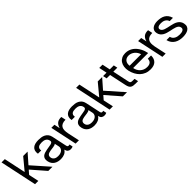

<svg xmlns="http://www.w3.org/2000/svg" viewBox="315 -2105 3507 3507"><g transform="rotate(-45 2068.5 -351.5)"><path d="M75.2 -713.9 165 -291 353 -517.1H466.8L301.8 -329.1L592.3 0H484.4L249.5 -270L185.1 -195.8L227.1 0H142.1L-9.3 -713.9Z M918.9 -267.1Q908.7 -257.8 892.1 -252.4Q875.5 -247.1 855.7 -243.9Q835.9 -240.7 814.5 -238.3Q793 -235.8 772.7 -232.2Q752.4 -228.5 734.9 -222.7Q717.3 -216.8 705.3 -206.1Q693.4 -195.3 688.5 -179.2Q683.6 -163.1 688.5 -139.2Q692.9 -118.2 704.3 -103.5Q715.8 -88.9 731.4 -79.8Q747.1 -70.8 766.1 -66.9Q785.2 -63 804.7 -63Q846.7 -63 874 -74.5Q901.4 -85.9 916.7 -103.5Q932.1 -121.1 936.8 -141.6Q941.4 -162.1 937.5 -180.2ZM1113.8 -2Q1093.3 11.2 1055.2 11.2Q1022 11.2 998.8 -7.3Q975.6 -25.9 966.8 -67.9Q939.9 -25.9 897.7 -7.3Q855.5 11.2 801.3 11.2Q766.1 11.2 733.4 3.4Q700.7 -4.4 673.8 -21.5Q647 -38.6 627.7 -65.9Q608.4 -93.3 600.1 -132.8Q590.8 -176.8 599.9 -204.8Q608.9 -232.9 629.6 -250.2Q650.4 -267.6 679.7 -276.9Q709 -286.1 740.7 -292Q774.4 -299.3 805.2 -303Q835.9 -306.6 858.4 -313Q880.9 -319.3 892.3 -331.5Q903.8 -343.8 898.4 -368.2Q892.6 -396 878.7 -413.1Q864.7 -430.2 846.2 -439.2Q827.6 -448.2 806.6 -451.2Q785.6 -454.1 765.6 -454.1Q738.8 -454.1 716.8 -449.5Q694.8 -444.8 680.2 -433.6Q665.5 -422.4 659.2 -403.6Q652.8 -384.8 657.7 -356H573.2Q564.9 -403.8 575.9 -436.8Q586.9 -469.7 612.1 -490.2Q637.2 -510.7 674.1 -519.8Q710.9 -528.8 754.4 -528.8Q789.6 -528.8 825.2 -523.7Q860.8 -518.6 891.8 -503.2Q922.9 -487.8 946 -460.2Q969.2 -432.6 979 -387.2L1035.6 -121.1Q1038.6 -106 1041.5 -95Q1044.4 -84 1048.3 -76.9Q1052.2 -69.8 1058.3 -66.4Q1064.5 -63 1074.7 -63Q1080.1 -63 1086.4 -64.2Q1092.8 -65.4 1099.6 -67.9Z M1160.2 -517.1 1183.6 -408.2H1185.5Q1202.6 -471.2 1241.5 -501.2Q1280.3 -531.2 1349.6 -528.8L1368.7 -439Q1317.4 -439 1284.7 -424.8Q1252 -410.6 1235.6 -383.8Q1219.2 -356.9 1217.5 -318.1Q1215.8 -279.3 1226.1 -230L1275.4 0H1190.4L1080.6 -517.1Z M1789.1 -267.1Q1778.8 -257.8 1762.2 -252.4Q1745.6 -247.1 1725.8 -243.9Q1706.1 -240.7 1684.6 -238.3Q1663.1 -235.8 1642.8 -232.2Q1622.6 -228.5 1605 -222.7Q1587.4 -216.8 1575.4 -206.1Q1563.5 -195.3 1558.6 -179.2Q1553.7 -163.1 1558.6 -139.2Q1563 -118.2 1574.5 -103.5Q1585.9 -88.9 1601.6 -79.8Q1617.2 -70.8 1636.2 -66.9Q1655.3 -63 1674.8 -63Q1716.8 -63 1744.1 -74.5Q1771.5 -85.9 1786.9 -103.5Q1802.2 -121.1 1806.9 -141.6Q1811.5 -162.1 1807.6 -180.2ZM1983.9 -2Q1963.4 11.2 1925.3 11.2Q1892.1 11.2 1868.9 -7.3Q1845.7 -25.9 1836.9 -67.9Q1810.1 -25.9 1767.8 -7.3Q1725.6 11.2 1671.4 11.2Q1636.2 11.2 1603.5 3.4Q1570.8 -4.4 1543.9 -21.5Q1517.1 -38.6 1497.8 -65.9Q1478.5 -93.3 1470.2 -132.8Q1460.9 -176.8 1470 -204.8Q1479 -232.9 1499.8 -250.2Q1520.5 -267.6 1549.8 -276.9Q1579.1 -286.1 1610.8 -292Q1644.5 -299.3 1675.3 -303Q1706.1 -306.6 1728.5 -313Q1751 -319.3 1762.5 -331.5Q1773.9 -343.8 1768.6 -368.2Q1762.7 -396 1748.8 -413.1Q1734.9 -430.2 1716.3 -439.2Q1697.8 -448.2 1676.8 -451.2Q1655.8 -454.1 1635.7 -454.1Q1608.9 -454.1 1586.9 -449.5Q1564.9 -444.8 1550.3 -433.6Q1535.6 -422.4 1529.3 -403.6Q1522.9 -384.8 1527.8 -356H1443.4Q1435.1 -403.8 1446 -436.8Q1457 -469.7 1482.2 -490.2Q1507.3 -510.7 1544.2 -519.8Q1581.1 -528.8 1624.5 -528.8Q1659.7 -528.8 1695.3 -523.7Q1731 -518.6 1762 -503.2Q1793 -487.8 1816.2 -460.2Q1839.4 -432.6 1849.1 -387.2L1905.8 -121.1Q1908.7 -106 1911.6 -95Q1914.6 -84 1918.5 -76.9Q1922.4 -69.8 1928.5 -66.4Q1934.6 -63 1944.8 -63Q1950.2 -63 1956.5 -64.2Q1962.9 -65.4 1969.7 -67.9Z M2001.5 -713.9 2091.3 -291 2279.3 -517.1H2393.1L2228 -329.1L2518.6 0H2410.6L2175.8 -270L2111.3 -195.8L2153.3 0H2068.4L1917 -713.9Z M2693.4 -517.1 2709.5 -441.9H2606.4L2674.8 -121.1Q2677.7 -106 2682.4 -96.9Q2687 -87.9 2695.1 -83Q2703.1 -78.1 2715.8 -76.7Q2728.5 -75.2 2748.5 -75.2H2787.6L2803.7 0H2738.8Q2705.6 0 2681.4 -4.4Q2657.2 -8.8 2639.6 -21Q2622.1 -33.2 2610.6 -55.2Q2599.1 -77.1 2591.3 -112.8L2521.5 -441.9H2433.6L2417.5 -517.1H2505.9L2473.1 -671.9H2557.6L2590.3 -517.1Z M3303.2 -164.1Q3304.2 -120.6 3292 -87.6Q3279.8 -54.7 3256.1 -32.7Q3232.4 -10.7 3198 0.2Q3163.6 11.2 3119.6 11.2Q3057.6 11.2 3007.6 -9Q2957.5 -29.3 2919.4 -65.2Q2881.3 -101.1 2855 -150.9Q2828.6 -200.7 2814.5 -259.8Q2802.2 -318.4 2809.8 -367.7Q2817.4 -417 2841.8 -452.9Q2866.2 -488.8 2906.5 -508.8Q2946.8 -528.8 2999.5 -528.8Q3045.4 -528.8 3083.7 -515.6Q3122.1 -502.4 3153.3 -480Q3184.6 -457.5 3208.7 -427.7Q3232.9 -397.9 3250.7 -365.2Q3268.6 -332.5 3280 -298.3Q3291.5 -264.2 3296.9 -232.9H2909.7Q2915.5 -199.2 2931.2 -168.5Q2946.8 -137.7 2971.7 -114.3Q2996.6 -90.8 3030.5 -76.9Q3064.5 -63 3106.9 -63Q3161.1 -63 3189.9 -87.9Q3218.8 -112.8 3219.2 -164.1ZM3190.4 -308.1Q3182.1 -338.4 3165 -365Q3147.9 -391.6 3124.3 -411.4Q3100.6 -431.2 3071.5 -442.6Q3042.5 -454.1 3010.7 -454.1Q2978 -454.1 2953.9 -442.6Q2929.7 -431.2 2914.8 -411.1Q2899.9 -391.1 2894.5 -364.7Q2889.2 -338.4 2893.6 -308.1Z M3401.4 -517.1 3424.8 -408.2H3426.8Q3443.8 -471.2 3482.7 -501.2Q3521.5 -531.2 3590.8 -528.8L3609.9 -439Q3558.6 -439 3525.9 -424.8Q3493.2 -410.6 3476.8 -383.8Q3460.4 -356.9 3458.7 -318.1Q3457 -279.3 3467.3 -230L3516.6 0H3431.6L3321.8 -517.1Z M3785.2 -163.1Q3792.5 -134.8 3808.6 -115.5Q3824.7 -96.2 3846.4 -84.5Q3868.2 -72.8 3893.6 -67.9Q3918.9 -63 3944.8 -63Q3964.8 -63 3986.3 -65.9Q4007.8 -68.8 4024.4 -77.1Q4041 -85.4 4049.8 -100.6Q4058.6 -115.7 4053.2 -140.1Q4047.9 -165 4030.3 -180.4Q4012.7 -195.8 3986.8 -205.8Q3960.9 -215.8 3929.2 -222.4Q3897.5 -229 3864.3 -236.1Q3831.1 -243.2 3798.6 -252.9Q3766.1 -262.7 3739 -278.8Q3711.9 -294.9 3692.1 -319.8Q3672.4 -344.7 3664.6 -381.8Q3656.2 -420.9 3667.7 -448.7Q3679.2 -476.6 3702.9 -494.4Q3726.6 -512.2 3759 -520.5Q3791.5 -528.8 3825.7 -528.8Q3869.1 -528.8 3908.2 -521.2Q3947.3 -513.7 3979.5 -495.1Q4011.7 -476.6 4035.4 -445.6Q4059.1 -414.6 4072.3 -367.2H3987.3Q3980 -392.1 3965.3 -408.7Q3950.7 -425.3 3931.9 -435.3Q3913.1 -445.3 3891.6 -449.7Q3870.1 -454.1 3849.1 -454.1Q3830.1 -454.1 3811 -451.2Q3792 -448.2 3777.6 -440.7Q3763.2 -433.1 3755.9 -420.4Q3748.5 -407.7 3752.9 -388.2Q3757.8 -365.7 3776.1 -351.3Q3794.4 -336.9 3820.8 -327.4Q3847.2 -317.9 3878.7 -311.3Q3910.2 -304.7 3940.9 -297.9Q3974.6 -290.5 4007.1 -280.8Q4039.6 -271 4066.9 -254.4Q4094.2 -237.8 4114 -212.9Q4133.8 -188 4141.6 -150.9Q4151.4 -104 4138.4 -72.8Q4125.5 -41.5 4097.9 -22.9Q4070.3 -4.4 4032.7 3.4Q3995.1 11.2 3955.6 11.2Q3912.1 11.2 3871.3 2.2Q3830.6 -6.8 3796.4 -27.6Q3762.2 -48.3 3737.3 -81.5Q3712.4 -114.7 3700.2 -163.1Z"/></g></svg>

Font: XB Khoramshahr
Style: Oblique
Weight: 400
Italic angle: 12°
Designer: Behnam
Foundry: Irmug
Version: Version 8.005 2009